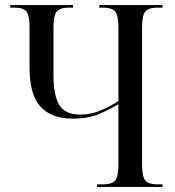

<svg xmlns="http://www.w3.org/2000/svg" viewBox="-20 -734 689 754"><path d="M361 0V-10H385Q419 -10 432 -25Q445 -40 445 -86V-325Q414 -306 371 -287Q328 -268 266 -268Q183 -268 139.5 -314.5Q96 -361 96 -469V-628Q96 -674 83.5 -689Q71 -704 38 -704H20V-714H267V-704H250Q216 -704 203 -689Q190 -674 190 -628V-440Q190 -359 213 -321.5Q236 -284 296 -284Q338 -284 376 -300.5Q414 -317 445 -337V-628Q445 -674 432 -689Q419 -704 385 -704H370V-714H618V-704H597Q564 -704 551 -689Q538 -674 538 -629V-87Q538 -40 551 -25Q564 -10 597 -10H618V0Z"/></svg>

Font: Noto Serif Display Condensed
Style: Regular
Weight: 400
Width: 3
Designer: Monotype Design Team
Foundry: Monotype Imaging Inc.
Version: Version 2.009